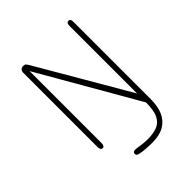

<svg xmlns="http://www.w3.org/2000/svg" viewBox="-223 -755 1066 1066"><g transform="rotate(-45 309.5 -222.0)"><path d="M481 -600Q481 -614 485.2 -619.8Q489.5 -625.5 497 -625.5Q504.5 -625.5 508.5 -619.8Q512.5 -614 512.5 -600V6.5Q512.5 62.5 494.8 102Q477 141.5 441 162.2Q405 183 350 183Q325 183 299 181.2Q273 179.5 255 175.5Q243 173 238.8 168.8Q234.5 164.5 234.5 157.5Q234.5 150.5 239.8 146.5Q245 142.5 252.5 142.5Q258.5 142.5 267.5 144Q283.5 146.5 304 149Q324.5 151.5 343 151.5Q385 151.5 416 140.5Q447 129.5 464 97Q481 64.5 481 0L147 -580V-16.5Q147 9.5 131.5 9.5Q115.5 9.5 115.5 -16.5V-597Q115.5 -610.5 122.2 -618Q129 -625.5 141.5 -625.5H142.5Q153.5 -625.5 158.5 -620.2Q163.5 -615 169.5 -605L481 -70.5Z"/></g></svg>

Font: Sono ExtraLight Monospace ExtraLight
Style: Regular
Weight: 250
Version: Version 2.112